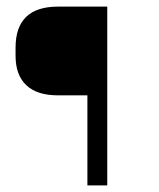

<svg xmlns="http://www.w3.org/2000/svg" viewBox="-20 -560 479 580"><path d="M304 -540V0H244V-272H155Q92 -272 59.5 -302.5Q27 -333 27 -392V-416Q27 -478 59 -509Q91 -540 155 -540Z"/></svg>

Font: Pathway Extreme 8pt Thin
Style: Regular
Weight: 100
Designer: Eduardo Rodriguez Tunni
Foundry: Eduardo Rodriguez Tunni
Version: Version 1.000